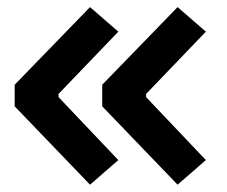

<svg xmlns="http://www.w3.org/2000/svg" viewBox="-20 -522 626 530"><path d="M228.5 -12.2 20.5 -228.5V-288.1L228.5 -502.4L306.6 -434.6L141.6 -262.7V-253.9L306.6 -80.1ZM470.2 -12.2 262.2 -228.5V-288.1L470.2 -502.4L548.3 -434.6L383.3 -262.7V-253.9L548.3 -80.1Z"/></svg>

Font: Cascadia Mono NF SemiBold
Style: Regular
Weight: 600
Monospace: yes
Designer: Aaron Bell
Foundry: Saja Typeworks
Version: Version 2404.023; ttfautohint (v1.8.4)